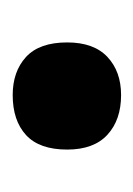

<svg xmlns="http://www.w3.org/2000/svg" viewBox="27 -508 215 310"><g transform="rotate(-90 135.0 -352.5)"><path d="M49 -352Q49 -397 72.5 -418.5Q96 -440 137 -440Q175 -440 198.5 -418.5Q222 -397 222 -352Q222 -309 198.5 -287Q175 -265 137 -265Q97 -265 73 -287Q49 -309 49 -352Z"/></g></svg>

Font: Noto Sans Condensed ExtraBold
Style: Regular
Weight: 800
Width: 3
Designer: Monotype Design Team
Foundry: Monotype Imaging Inc.
Version: Version 2.013; ttfautohint (v1.8.4.7-5d5b)